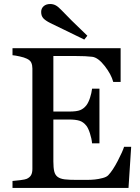

<svg xmlns="http://www.w3.org/2000/svg" viewBox="-20 -932 693 952"><path d="M630.4 -204.1 617.2 0H42V-34.7Q56.6 -35.6 81.1 -38.8Q105.5 -42 112.8 -45.4Q128.4 -52.7 134.5 -64.5Q140.6 -76.2 140.6 -94.2V-592.3Q140.6 -608.4 135.3 -620.8Q129.9 -633.3 112.8 -641.1Q99.6 -647.5 77.4 -652.3Q55.2 -657.2 42 -658.2V-692.9H578.1V-525.9H541.5Q531.7 -563 499.3 -604.7Q466.8 -646.5 437.5 -650.4Q422.4 -652.3 401.4 -653.3Q380.4 -654.3 353.5 -654.3H244.6V-378.9H322.8Q360.4 -378.9 377.7 -386Q395 -393.1 408.2 -409.7Q418.9 -423.8 426.5 -447.5Q434.1 -471.2 436.5 -492.2H473.1V-221.2H436.5Q434.6 -244.6 426 -270.8Q417.5 -296.9 408.2 -308.6Q393.1 -327.6 373.8 -333.5Q354.5 -339.4 322.8 -339.4H244.6V-131.3Q244.6 -100.1 249 -82Q253.4 -64 266.1 -54.7Q278.8 -45.4 300.8 -42.7Q322.8 -40 363.3 -40Q379.4 -40 405.8 -40Q432.1 -40 450.2 -42Q468.8 -43.9 488.5 -49.1Q508.3 -54.2 516.6 -63Q539.1 -86.4 563.7 -134Q588.4 -181.6 595.2 -204.1ZM413.1 -754.9 397.9 -735.8Q340.8 -764.2 295.7 -785.6Q250.5 -807.1 229 -817.9Q205.1 -830.1 194.6 -841.6Q184.1 -853 184.1 -873Q184.1 -890.1 196.3 -901.1Q208.5 -912.1 229 -912.1Q243.7 -912.1 256.1 -905.5Q268.6 -898.9 285.2 -881.3Q307.6 -857.9 335.7 -829.8Q363.8 -801.8 413.1 -754.9Z"/></svg>

Font: UniBurma_GGSerif
Style: Book
Weight: 400
Designer: Victor San Kho Lin (for Burmese only and related typography optimization with it)
Foundry: http://www.unimm.org
Version: 2.0